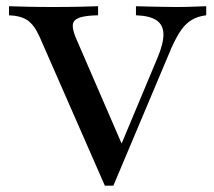

<svg xmlns="http://www.w3.org/2000/svg" viewBox="-20 -591 687 617"><path d="M316.9 5.6 107.3 -472.6Q90.3 -510.5 69 -525.4Q47.6 -540.3 8.9 -541.9V-571Q31.5 -570.2 66.9 -569.4Q102.4 -568.5 148.4 -568.5Q199.2 -568.5 236.7 -569.4Q274.2 -570.2 295.2 -571V-541.9Q254.8 -541.1 235.5 -534.3Q216.1 -527.4 214.1 -512.5Q212.1 -497.6 223.4 -470.2L377.4 -114.5L359.7 -103.2L486.3 -405.6Q505.6 -451.6 505.2 -481Q504.8 -510.5 483.5 -525.4Q462.1 -540.3 416.9 -541.9V-571Q441.9 -570.2 464.1 -569.8Q486.3 -569.4 506.9 -569Q527.4 -568.5 546.8 -568.5Q572.6 -568.5 595.6 -569.4Q618.5 -570.2 642.7 -571V-541.9Q616.1 -538.7 596.8 -527.4Q577.4 -516.1 562.1 -494.4Q546.8 -472.6 530.6 -436.3L344.4 5.6Z"/></svg>

Font: Playfair 5pt SemiExpanded Light SemiBold
Style: Regular
Weight: 600
Version: Version 2.001;gftools[0.9.30]